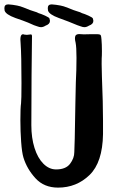

<svg xmlns="http://www.w3.org/2000/svg" viewBox="-37 -859 545 876"><path d="M428 -509Q433 -387 433 -308V-247Q431 -118 371.5 -60.5Q312 -3 228 -3Q164 -3 125 -45.5Q86 -88 70 -140Q63 -163 59.5 -211.5Q56 -260 56 -311Q56 -368 59 -387Q61 -401 61 -480Q61 -606 57 -662Q56 -668 56 -678Q56 -709 75 -701L86 -700Q90 -700 94.5 -701Q99 -702 104 -702Q108 -702 109 -696Q108 -633 107 -515.5Q106 -398 106 -288Q106 -230 120.5 -184Q135 -138 161 -112Q187 -86 219 -86Q263 -86 282.5 -111.5Q302 -137 302 -165L304 -226Q307 -376 307 -392Q307 -415 309 -483Q312 -540 312 -595Q312 -644 308 -664Q305 -676 305 -683Q305 -697 311.5 -700.5Q318 -704 324.5 -703.5Q331 -703 333 -703Q343 -702 355.5 -702.5Q368 -703 378 -703H404Q420 -703 422.5 -698.5Q425 -694 426 -679Q428 -657 428 -625Q428 -603 427 -593Q426 -583 428 -509ZM109 -691V-696ZM118 -744Q90 -757 66 -765.5Q42 -774 33 -777Q-11 -793 -16 -811Q-17 -815 -17 -822Q-17 -839 1 -839L21 -837Q43 -834 56 -830L78 -822Q101 -812 117 -807.5Q133 -803 139 -799Q150 -796 169 -787.5Q188 -779 189 -774Q191 -766 191 -764Q191 -749 171 -742Q160 -735 150 -735Q143 -735 132.5 -739Q122 -743 118 -744ZM316 -744Q276 -761 231 -777Q187 -793 182 -811Q181 -815 181 -822Q181 -839 199 -839L219 -837Q241 -834 254 -830L276 -822Q299 -812 315 -807.5Q331 -803 337 -799Q348 -796 367 -787.5Q386 -779 387 -774Q389 -766 389 -764Q389 -749 369 -742Q358 -735 348 -735Q341 -735 330.5 -739Q320 -743 316 -744Z"/></svg>

Font: Barriecito
Style: Regular
Weight: 400
Designer: Pablo Cosgaya & Sergio Jiménez
Foundry: Pablo Cosgaya & Sergio Jiménez
Version: Version 1.001